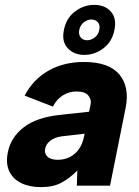

<svg xmlns="http://www.w3.org/2000/svg" viewBox="-20 -761 570 787"><path d="M295 0 297 -62Q265 -30 231.5 -12Q198 6 148 6Q101 6 67 -10.5Q33 -27 18 -59Q3 -91 12 -136Q24 -198 77 -239Q130 -280 225 -290L345 -303L352 -336Q355 -353 342 -369.5Q329 -386 294 -386Q263 -386 237.5 -370Q212 -354 197 -324L81 -369Q116 -436 179 -471.5Q242 -507 324 -507Q426 -507 469 -456Q512 -405 495 -319L431 0ZM327 -213 232 -202Q204 -198 186.5 -184.5Q169 -171 165 -151Q161 -132 174.5 -119Q188 -106 217 -106Q244 -106 266.5 -117.5Q289 -129 304 -150.5Q319 -172 325 -204ZM449 -638Q440 -591 404.5 -563.5Q369 -536 325 -536Q283 -536 257.5 -563.5Q232 -591 242 -638Q251 -686 287 -713.5Q323 -741 366 -741Q410 -741 434.5 -713.5Q459 -686 449 -638ZM387 -639Q391 -658 381.5 -669.5Q372 -681 354 -681Q338 -681 323.5 -669.5Q309 -658 305 -639Q301 -620 310.5 -608Q320 -596 338 -596Q354 -596 369 -608Q384 -620 387 -639Z"/></svg>

Font: Albert Sans ExtraBold
Style: Italic
Weight: 800
Italic angle: -11.25°
Designer: Andreas Rasmussen
Foundry: a.Foundry
Version: Version 1.025